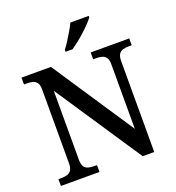

<svg xmlns="http://www.w3.org/2000/svg" viewBox="-162 -1060 1093 1189"><g transform="rotate(-20 385.0 -465.5)"><path d="M35 0V-45H56Q77 -45 93.5 -50Q110 -55 120 -70Q130 -85 130 -115V-603Q130 -632 119.5 -646Q109 -660 92.5 -664.5Q76 -669 56 -669H35V-714H229L586 -176V-603Q586 -632 575.5 -646Q565 -660 548.5 -664.5Q532 -669 512 -669H491V-714H745V-669H724Q704 -669 687 -664Q670 -659 660 -644.5Q650 -630 650 -599V0H574L195 -569V-115Q195 -85 204.5 -70Q214 -55 231 -50Q248 -45 268 -45H289V0ZM346 -784Q361 -803 377.5 -829Q394 -855 410 -882Q426 -909 436 -931H557V-921Q548 -908 529 -888Q510 -868 486 -846Q462 -824 437.5 -804.5Q413 -785 392 -771H346Z"/></g></svg>

Font: Noto Serif Armenian Medium
Style: Regular
Weight: 500
Version: Version 2.007